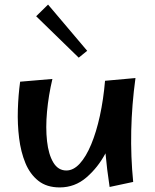

<svg xmlns="http://www.w3.org/2000/svg" viewBox="-20 -807 678 839"><path d="M241 12Q184 12 147.5 -17Q111 -46 91 -94.5Q71 -143 63.5 -203.5Q56 -264 58 -328Q60 -392 68 -450L209 -462Q192 -390 185.5 -319.5Q179 -249 185.5 -190.5Q192 -132 213 -97Q234 -62 270 -62Q301 -62 328.5 -92Q356 -122 378.5 -176Q401 -230 416.5 -301Q432 -372 439 -454L572 -466Q540 -233 562 -12L459 10Q447 -69 441 -137Q408 -75 357.5 -31.5Q307 12 241 12ZM324 -555 138 -736 190 -787 361 -585Z"/></svg>

Font: Marhey
Style: Regular
Weight: 400
Designer: Nur Syamsi & Bustanul Arifin
Foundry: Namelatype
Version: Version 1.000; ttfautohint (v1.8.4.7-5d5b)